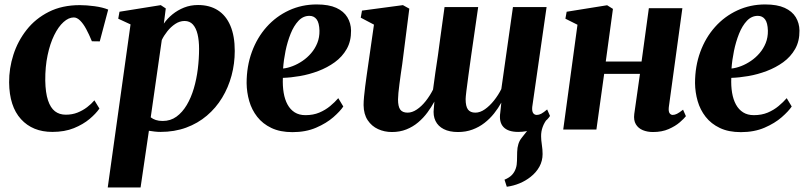

<svg xmlns="http://www.w3.org/2000/svg" viewBox="-20 -568 3536 842"><path d="M209.5 10.5Q123 10.5 72 -45.5Q21 -101.5 20 -206.5Q19.5 -268 38.8 -328Q58 -388 96.8 -437.2Q135.5 -486.5 194 -516Q252.5 -545.5 330 -545.5Q359 -545.5 394.5 -540.8Q430 -536 454.5 -526L417.5 -386.5L383 -387Q370.5 -417.5 357.8 -441Q345 -464.5 331.2 -478Q317.5 -491.5 303.5 -491.5Q281 -491.5 258.5 -471.2Q236 -451 217.8 -414Q199.5 -377 188.8 -326.2Q178 -275.5 178.5 -214Q179.5 -161 190.5 -128Q201.5 -95 221 -80Q240.5 -65 268.5 -65Q296.5 -65 319.8 -74.2Q343 -83.5 361.8 -97.8Q380.5 -112 394 -128L416 -92Q401 -70 372.8 -46.2Q344.5 -22.5 304 -6Q263.5 10.5 209.5 10.5Z M452.5 254 552.5 -461 498.5 -486 504 -516.5 685 -545.5 707 -531 698.5 -464.5Q713.5 -486.5 736.2 -505Q759 -523.5 787.2 -534.8Q815.5 -546 848.5 -546Q899 -546 935 -523.2Q971 -500.5 990.2 -455.5Q1009.5 -410.5 1009.5 -344.5Q1009.5 -289 995.5 -236.8Q981.5 -184.5 954.2 -139.5Q927 -94.5 887.2 -60.8Q847.5 -27 796.2 -8.2Q745 10.5 683.5 10.5Q671.5 10.5 658.5 9Q645.5 7.5 633 5.5L596.5 254ZM641 -53.5Q650.5 -46 663.2 -41.8Q676 -37.5 693.5 -37.5Q728 -37.5 754 -56.5Q780 -75.5 799 -107.5Q818 -139.5 830 -180.2Q842 -221 847.5 -265.8Q853 -310.5 853 -353.5Q853 -390 846.5 -417.5Q840 -445 826 -460.5Q812 -476 789.5 -476Q768 -476 748.5 -463Q729 -450 713.8 -430.8Q698.5 -411.5 689.5 -392.5Z M1485.5 -101Q1472 -80.5 1441.8 -54Q1411.5 -27.5 1366.2 -8Q1321 11.5 1262.5 11.5Q1208.5 11.5 1170.2 -6.8Q1132 -25 1108 -55.8Q1084 -86.5 1073 -124.8Q1062 -163 1061.5 -203.5Q1061.5 -277.5 1084.5 -340.2Q1107.5 -403 1149.2 -449.8Q1191 -496.5 1247.2 -522.5Q1303.5 -548.5 1369 -548.5Q1422 -548.5 1454.8 -533.5Q1487.5 -518.5 1503.2 -492.5Q1519 -466.5 1519.5 -434Q1520 -387.5 1500.5 -353.2Q1481 -319 1448.2 -295.2Q1415.5 -271.5 1375.8 -256.5Q1336 -241.5 1295.5 -234.5Q1255 -227.5 1220.5 -226.5Q1219 -191 1224 -161.2Q1229 -131.5 1241 -109.5Q1253 -87.5 1272.5 -75.2Q1292 -63 1319.5 -63Q1353.5 -63 1380.2 -74.2Q1407 -85.5 1427.8 -102.8Q1448.5 -120 1463.5 -137.5ZM1337 -498.5Q1309.5 -498.5 1289 -476.8Q1268.5 -455 1254.5 -420Q1240.5 -385 1232.2 -344.8Q1224 -304.5 1221.5 -267.5Q1241 -269.5 1263.2 -278Q1285.5 -286.5 1306.5 -300.8Q1327.5 -315 1344.5 -334.8Q1361.5 -354.5 1371.5 -379.2Q1381.5 -404 1381 -433.5Q1380 -468 1368.5 -483.2Q1357 -498.5 1337 -498.5Z M2202.5 251 2192.5 220Q2214 211 2225.2 199Q2236.5 187 2242 170.5Q2247 156 2247.2 137.2Q2247.5 118.5 2248 98.5Q2249 60 2267.2 37.2Q2285.5 14.5 2300.5 -5L2381.5 -49Q2367 -31 2359.8 -11Q2352.5 9 2353 30.5Q2353 45.5 2356.2 66.5Q2359.5 87.5 2359.5 107.5Q2359.5 137.5 2345.5 163Q2331.5 188.5 2306.5 208Q2285 225 2258.5 236Q2232 247 2202.5 251ZM1744 -287Q1741 -267.5 1737.8 -244.8Q1734.5 -222 1731.8 -200.2Q1729 -178.5 1727.2 -160.5Q1725.5 -142.5 1725.5 -132Q1725.5 -101 1735.2 -87.5Q1745 -74 1767.5 -74Q1787.5 -74 1808 -87.8Q1828.5 -101.5 1846.8 -124.5Q1865 -147.5 1879 -175Q1883.5 -210 1889.2 -249.5Q1895 -289 1900.5 -325Q1905 -358 1910 -395.5Q1915 -433 1920.2 -469.5Q1925.5 -506 1929.5 -537H2077Q2069.5 -483.5 2061.5 -429.5Q2053.5 -375.5 2046.5 -325.8Q2039.5 -276 2034 -235.5Q2028.5 -195 2025.2 -168.2Q2022 -141.5 2022 -133.5Q2022 -101.5 2032.2 -87.8Q2042.5 -74 2064.5 -74Q2085.5 -74 2106.5 -88.8Q2127.5 -103.5 2146.2 -127Q2165 -150.5 2178.5 -177.5L2229.5 -537H2377L2314 -98.5Q2312.5 -80 2318.2 -72Q2324 -64 2334 -64Q2343.5 -64 2353.5 -69.2Q2363.5 -74.5 2379.5 -88L2392 -59.5Q2383.5 -46 2364.5 -29.8Q2345.5 -13.5 2317.2 -1.5Q2289 10.5 2252.5 10.5Q2208 10.5 2187.8 -11Q2167.5 -32.5 2174 -75L2178.5 -118Q2165 -93.5 2146.5 -70.2Q2128 -47 2104.5 -28.8Q2081 -10.5 2052 0.2Q2023 11 1988.5 11Q1951 11 1926 -1.8Q1901 -14.5 1889.8 -37.8Q1878.5 -61 1882.5 -93L1885 -122.5Q1872 -98.5 1854.5 -74.8Q1837 -51 1814 -31.5Q1791 -12 1762.2 -0.5Q1733.5 11 1698.5 11Q1666 11 1638 -1.8Q1610 -14.5 1592.5 -40.8Q1575 -67 1574.5 -107Q1574.5 -123 1576.5 -144.2Q1578.5 -165.5 1581.5 -189Q1584.5 -212.5 1587.8 -235.8Q1591 -259 1594 -279L1620 -460L1562 -490.5L1567.5 -521.5L1747 -545.5L1775 -530Z M2913 -98Q2911 -79 2916.5 -71.5Q2922 -64 2930 -64Q2939 -64 2949 -69Q2959 -74 2975.5 -87L2988 -58.5Q2980 -48 2961 -31.5Q2942 -15 2912.5 -2Q2883 11 2843.5 11Q2819 11 2799 2.8Q2779 -5.5 2768.5 -23Q2758 -40.5 2761.5 -68L2786.5 -244H2629.5L2595.5 0H2450L2512.5 -459.5L2459.5 -486L2465 -516.5L2642.5 -545L2668 -529L2636.5 -298H2793.5L2825.5 -532H2972.5Z M3452 -101Q3438.5 -80.5 3408.2 -54Q3378 -27.5 3332.8 -8Q3287.5 11.5 3229 11.5Q3175 11.5 3136.8 -6.8Q3098.5 -25 3074.5 -55.8Q3050.5 -86.5 3039.5 -124.8Q3028.5 -163 3028 -203.5Q3028 -277.5 3051 -340.2Q3074 -403 3115.8 -449.8Q3157.5 -496.5 3213.8 -522.5Q3270 -548.5 3335.5 -548.5Q3388.5 -548.5 3421.2 -533.5Q3454 -518.5 3469.8 -492.5Q3485.5 -466.5 3486 -434Q3486.5 -387.5 3467 -353.2Q3447.5 -319 3414.8 -295.2Q3382 -271.5 3342.2 -256.5Q3302.5 -241.5 3262 -234.5Q3221.5 -227.5 3187 -226.5Q3185.5 -191 3190.5 -161.2Q3195.5 -131.5 3207.5 -109.5Q3219.5 -87.5 3239 -75.2Q3258.5 -63 3286 -63Q3320 -63 3346.8 -74.2Q3373.5 -85.5 3394.2 -102.8Q3415 -120 3430 -137.5ZM3303.5 -498.5Q3276 -498.5 3255.5 -476.8Q3235 -455 3221 -420Q3207 -385 3198.8 -344.8Q3190.5 -304.5 3188 -267.5Q3207.5 -269.5 3229.8 -278Q3252 -286.5 3273 -300.8Q3294 -315 3311 -334.8Q3328 -354.5 3338 -379.2Q3348 -404 3347.5 -433.5Q3346.5 -468 3335 -483.2Q3323.5 -498.5 3303.5 -498.5Z"/></svg>

Font: Merriweather 72pt ExtraBold
Style: Italic
Weight: 800
Italic angle: -7.8°
Version: Version 2.101